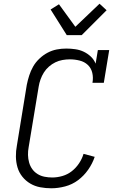

<svg xmlns="http://www.w3.org/2000/svg" viewBox="-20 -1004 640 1032"><path d="M256 8Q225 8 196 2.5Q167 -3 142.5 -17.5Q118 -32 100 -54.5Q82 -77 74 -104.5Q66 -132 65.5 -162Q65 -192 71 -223L124 -548Q129 -573 137 -598Q145 -623 158 -646Q171 -669 191.5 -688.5Q212 -708 235.5 -720.5Q259 -733 284.5 -738Q310 -743 336 -743Q360 -743 384.5 -739.5Q409 -736 430 -726Q451 -716 468 -700Q485 -684 494 -662L506 -735H567L538 -559H477Q482 -587 476 -612.5Q470 -638 452 -655Q434 -672 408 -678.5Q382 -685 355 -685Q336 -685 316 -681.5Q296 -678 277.5 -669Q259 -660 243 -646Q227 -632 216 -614.5Q205 -597 198 -577.5Q191 -558 188 -539L134 -213Q130 -192 130.5 -171Q131 -150 136.5 -130.5Q142 -111 153.5 -95Q165 -79 182 -68.5Q199 -58 219.5 -54Q240 -50 261 -50Q288 -50 315.5 -58Q343 -66 365.5 -83.5Q388 -101 404.5 -125.5Q421 -150 429 -177L489 -161Q477 -125 454 -92Q431 -59 399.5 -35.5Q368 -12 330 -2Q292 8 256 8ZM339 -815 252 -953 297 -981 385 -860 515 -984 553 -949 419 -815Z"/></svg>

Font: Iosevka HT Light Extended
Style: Italic
Weight: 300
Width: 7
Italic angle: -9°
Monospace: yes
Designer: Belleve Invis
Foundry: Belleve Invis
Version: Version 32.3.0; ttfautohint (v1.8.4)